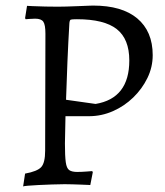

<svg xmlns="http://www.w3.org/2000/svg" viewBox="-20 -661 591 689"><path d="M63 8 70 -38Q114 -46 128 -61.5Q142 -77 142 -120L143 -540Q143 -572 135.5 -583Q128 -594 106 -594Q97 -594 84.5 -593Q72 -592 72 -592L70 -596L77 -640Q77 -640 97 -639Q117 -638 143 -637.5Q169 -637 188 -637Q198 -637 218.5 -637.5Q239 -638 261 -639Q283 -640 298.5 -640.5Q314 -641 314 -641Q366 -641 405.5 -629.5Q445 -618 472.5 -595Q500 -572 514 -539Q528 -506 528 -463Q528 -420 509 -381Q490 -342 458 -311Q426 -280 385 -262Q344 -244 299 -244H215L213 -146Q213 -101 216 -79Q219 -57 228.5 -50.5Q238 -44 257 -44Q272 -44 291.5 -45.5Q311 -47 311 -47L313 -43L304 3Q304 3 294.5 2.5Q285 2 270.5 1.5Q256 1 240.5 0.5Q225 0 212 0Q192 0 166.5 1Q141 2 118 3Q95 4 79.5 5.5Q64 7 63 8ZM323 -288Q444 -308 444 -444Q444 -521 399 -556.5Q354 -592 256 -592Q238 -592 234 -590.5Q230 -589 229 -578Q225 -511 222 -439.5Q219 -368 217 -303Z"/></svg>

Font: Alegreya
Style: Regular
Weight: 400
Designer: Juan Pablo del Peral
Foundry: Huerta Tipografica
Version: Version 2.009